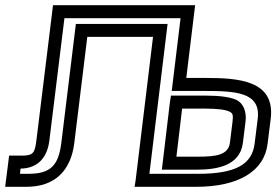

<svg xmlns="http://www.w3.org/2000/svg" viewBox="-69 -694 1064 739"><path d="M14 -95H-9H-34L-37 -70L-46 0L-49 25H-24H33C142 25 204 -37 217 -144L267 -552H520L453 0L449 25H474H686C846 25 948 -33 961 -141L973 -237C991 -386 847 -394 720 -394H648L679 -649L682 -674H657H160H135L132 -649L71 -153C65 -104 58 -95 14 -95ZM10 -45C77 -46 113 -88 121 -153L179 -624H626L595 -369L592 -344H617H714C840 -344 935 -339 923 -237L911 -141C901 -61 838 -25 693 -25H506L573 -577L576 -602H551H248H223L220 -577L167 -144C156 -56 125 -25 40 -25H8L10 -45ZM694 -91H610L632 -276H718C769 -276 799 -272 815 -264C827 -258 829 -251 826 -226L816 -145C810 -97 762 -91 694 -91ZM688 -41C758 -41 855 -52 866 -145L876 -226C881 -263 868 -296 842 -309C819 -320 778 -326 725 -326H614H589L585 -301L557 -66L554 -41H579H688Z"/></svg>

Font: Gamestation Display Outline
Style: Italic
Weight: 400
Designer: Jonas Hecksher
Foundry: Jonas Hecksher, Playtypeª, e-types AS
Version: Version 1.003